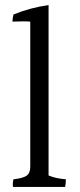

<svg xmlns="http://www.w3.org/2000/svg" viewBox="-20 -784 316 755"><path d="M99 -128V-699Q88 -700 71 -700Q54 -700 29 -699Q29 -711 33 -727Q99 -754 171 -764V-94Q199 -82 239 -79Q239 -61 236 -49H31Q29 -64 33 -79Q70 -83 84.5 -93Q99 -103 99 -128Z"/></svg>

Font: Halant
Style: Regular
Weight: 400
Designer: Hitesh Malaviya (Devanagari), Satya Rajpurohit (Latin)
Foundry: Indian Type Foundry
Version: Version 1.100;PS 1.0;hotconv 1.0.78;makeotf.lib2.5.61930; tt